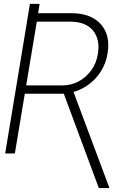

<svg xmlns="http://www.w3.org/2000/svg" viewBox="-20 -796 713 996"><path d="M118.7 -676.8 135.3 -775.9H185.5L169.4 -676.8ZM127.4 -727.5H349.1Q418 -727.5 463.6 -701.7Q509.3 -675.8 529.1 -628.7Q548.8 -581.5 537.6 -517.1Q529.3 -466.3 502.9 -425Q476.6 -383.8 437 -355.5Q397.5 -327.1 347.7 -314.9L333 -309.6H93.3L99.6 -353H304.7Q349.1 -353 387.9 -373.8Q426.8 -394.5 453.6 -431.6Q480.5 -468.8 487.8 -517.1Q500 -592.8 461.7 -638.4Q423.3 -684.1 342.3 -683.6H170.9L57.1 0H6.8ZM492.7 179.7 305.7 -324.2H359.4L546.4 175.8V179.7Z"/></svg>

Font: Inter 17pt ExtraLight
Style: Italic
Weight: 250
Italic angle: -9.3988°
Version: Version 4.001;git-66647c0bb